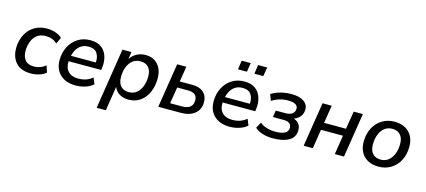

<svg xmlns="http://www.w3.org/2000/svg" viewBox="-64 -1282 4530 2041"><g transform="rotate(15 2201.5 -261.5)"><path d="M270 9Q157 9 102 -51.5Q47 -112 47 -210Q47 -264 63 -315Q79 -366 112 -407Q145 -448 195.5 -472.5Q246 -497 315 -497Q364 -497 408 -481.5Q452 -466 479 -440L446 -369Q397 -417 320 -417Q259 -417 222 -386.5Q185 -356 168 -308.5Q151 -261 151 -211Q151 -147 181.5 -109Q212 -71 283 -71Q312 -71 345 -82.5Q378 -94 406 -118L432 -45Q403 -19 357.5 -5Q312 9 270 9Z M760 9Q652 9 589 -49.5Q526 -108 526 -209Q526 -289 559 -354.5Q592 -420 651.5 -458.5Q711 -497 790 -497Q868 -497 913.5 -461.5Q959 -426 976 -368.5Q993 -311 984 -245L981 -221H622Q617 -151 655.5 -110Q694 -69 767 -69Q812 -69 851.5 -82Q891 -95 923 -123L951 -55Q917 -24 865.5 -7.5Q814 9 760 9ZM789 -426Q742 -426 709.5 -405.5Q677 -385 658 -352.5Q639 -320 631 -283H905Q910 -343 883 -384.5Q856 -426 789 -426Z M1038 180 1143 -488H1242L1230 -409Q1258 -451 1301 -474Q1344 -497 1398 -497Q1483 -497 1533.5 -440.5Q1584 -384 1584 -287Q1584 -206 1555 -138.5Q1526 -71 1471.5 -31Q1417 9 1340 9Q1286 9 1243.5 -15Q1201 -39 1181 -88L1139 180ZM1324 -69Q1375 -69 1410 -98Q1445 -127 1463.5 -175.5Q1482 -224 1482 -283Q1482 -349 1450.5 -383.5Q1419 -418 1362 -418Q1311 -418 1275.5 -389.5Q1240 -361 1221.5 -312.5Q1203 -264 1203 -204Q1203 -138 1235 -103.5Q1267 -69 1324 -69Z M1668 0 1745 -488H1846L1819 -319H1955Q2038 -319 2081.5 -279.5Q2125 -240 2125 -173Q2125 -91 2068.5 -45.5Q2012 0 1919 0ZM1780 -69H1910Q2030 -69 2030 -167Q2030 -210 2004 -230Q1978 -250 1930 -250H1809Z M2455 9Q2347 9 2284 -49.5Q2221 -108 2221 -209Q2221 -289 2254 -354.5Q2287 -420 2346.5 -458.5Q2406 -497 2485 -497Q2563 -497 2608.5 -461.5Q2654 -426 2671 -368.5Q2688 -311 2679 -245L2676 -221H2317Q2312 -151 2350.5 -110Q2389 -69 2462 -69Q2507 -69 2546.5 -82Q2586 -95 2618 -123L2646 -55Q2612 -24 2560.5 -7.5Q2509 9 2455 9ZM2484 -426Q2437 -426 2404.5 -405.5Q2372 -385 2353 -352.5Q2334 -320 2326 -283H2600Q2605 -343 2578 -384.5Q2551 -426 2484 -426ZM2564 -604 2578 -703H2678L2662 -604ZM2383 -604 2398 -703H2497L2482 -604Z M2931 9Q2866 9 2813.5 -8Q2761 -25 2731 -54L2766 -120Q2796 -93 2841 -79.5Q2886 -66 2937 -66Q3002 -66 3039.5 -84Q3077 -102 3077 -148Q3077 -176 3056 -193Q3035 -210 2994 -210H2873L2885 -284H2995Q3039 -284 3066 -304Q3093 -324 3093 -361Q3093 -389 3067 -405.5Q3041 -422 2986 -422Q2938 -422 2894.5 -409.5Q2851 -397 2808 -370L2782 -439Q2876 -497 3005 -497Q3091 -497 3138.5 -464Q3186 -431 3186 -378Q3186 -330 3159.5 -297.5Q3133 -265 3091 -251Q3129 -241 3150 -213Q3171 -185 3171 -147Q3171 -66 3105.5 -28.5Q3040 9 2931 9Z M3268 0 3345 -488H3446L3415 -291H3656L3688 -488H3789L3712 0H3611L3644 -211H3402L3369 0Z M4093 9Q3990 9 3931.5 -49.5Q3873 -108 3873 -208Q3873 -293 3907 -358Q3941 -423 4000.5 -460Q4060 -497 4136 -497Q4239 -497 4297.5 -438.5Q4356 -380 4356 -280Q4356 -195 4322 -129.5Q4288 -64 4228.5 -27.5Q4169 9 4093 9ZM4095 -69Q4146 -69 4181.5 -98Q4217 -127 4235.5 -175.5Q4254 -224 4254 -283Q4254 -349 4222 -383.5Q4190 -418 4134 -418Q4083 -418 4047.5 -389.5Q4012 -361 3993.5 -312.5Q3975 -264 3975 -204Q3975 -138 4007 -103.5Q4039 -69 4095 -69Z"/></g></svg>

Font: Nunito Sans SemiBold
Style: Italic
Weight: 600
Italic angle: -9°
Designer: Vernon Adams
Foundry: Vernon Adams
Version: Version 3.006; ttfautohint (v1.8.3)